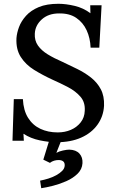

<svg xmlns="http://www.w3.org/2000/svg" viewBox="-20 -736 617 1015"><path d="M278 16Q239 16 190.5 6Q142 -4 104 -29L106 8H46L53 -212H101Q104 -152 128.5 -113Q153 -74 193.5 -55Q234 -36 285 -36Q323 -36 354.5 -49.5Q386 -63 406.5 -89Q427 -115 428 -150Q431 -195 405.5 -224.5Q380 -254 340 -275Q300 -296 257 -315Q205 -339 160.5 -366.5Q116 -394 90 -434.5Q64 -475 67 -534Q69 -562 80.5 -593Q92 -624 117.5 -652.5Q143 -681 185 -698.5Q227 -716 289 -716Q328 -716 374.5 -705Q421 -694 458 -666L457 -708H517L505 -484H459Q457 -535 438 -576Q419 -617 383 -641.5Q347 -666 292 -665Q236 -665 201 -633.5Q166 -602 164 -558Q162 -522 180.5 -495.5Q199 -469 232.5 -448.5Q266 -428 310 -409Q348 -391 388 -371.5Q428 -352 461 -326Q494 -300 513 -264Q532 -228 530 -177Q527 -121 495.5 -77Q464 -33 409 -8.5Q354 16 278 16ZM198 259 192 219Q213 215 235.5 208Q258 201 277 190.5Q296 180 308.5 167.5Q321 155 322 140Q323 124 314 117Q305 110 290 110Q278 110 266 113.5Q254 117 244 125L209 108L245 -9H310L278 72Q292 64 313 59.5Q334 55 346 55Q382 56 400 76Q418 96 416 127Q414 159 390 182.5Q366 206 331 221.5Q296 237 260.5 246Q225 255 198 259Z"/></svg>

Font: Lora Medium
Style: Italic
Weight: 500
Italic angle: -3°
Designer: Olga Karpushina, Alexei Vanyashin (Cyrillic)
Foundry: Cyreal
Version: Version 3.004